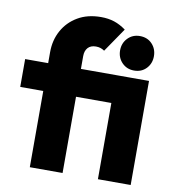

<svg xmlns="http://www.w3.org/2000/svg" viewBox="-82 -810 805 883"><g transform="rotate(10 320.0 -368.5)"><path d="M116 0V-537.5Q116 -593.5 140.8 -638.5Q165.5 -683.5 211 -710.2Q256.5 -737 319.5 -737Q353.5 -737 381.5 -727.8Q409.5 -718.5 436 -699L359.5 -587Q350 -593.5 340.5 -596.5Q331 -599.5 319.5 -599.5Q295 -599.5 282 -585Q269 -570.5 269 -546V0ZM8.5 -356V-486H498V-356ZM434 0V-486H587V0ZM510.5 -521Q476.5 -521 454 -544.2Q431.5 -567.5 431.5 -601.5Q431.5 -635.5 454 -658.8Q476.5 -682 510.5 -682Q545.5 -682 567.5 -658.8Q589.5 -635.5 589.5 -601.5Q589.5 -567.5 567.5 -544.2Q545.5 -521 510.5 -521Z"/></g></svg>

Font: Marine Company Thin
Style: Regular
Weight: 100
Designer: Rodrigo Fuenzalida
Foundry: fragTYPE
Version: Version 1.000